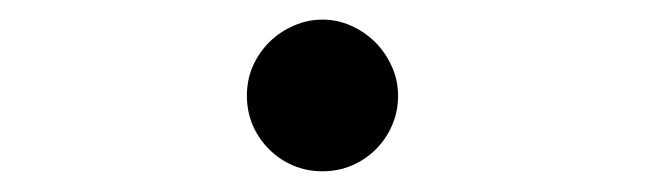

<svg xmlns="http://www.w3.org/2000/svg" viewBox="-20 -438 642 191"><path d="M300.8 -418.5Q315.4 -418.5 328.9 -412.6Q342.3 -406.7 352.8 -396.5Q363.3 -386.2 369.6 -372.3Q376 -358.4 376 -342.8Q376 -327.1 370.1 -313.5Q364.3 -299.8 354 -289.6Q343.8 -279.3 330.1 -273.4Q316.4 -267.6 300.8 -267.6Q285.2 -267.6 271.5 -273.4Q257.8 -279.3 247.6 -289.6Q237.3 -299.8 231.4 -313.5Q225.6 -327.1 225.6 -342.8Q225.6 -358.9 231.7 -372.6Q237.8 -386.2 248.3 -396.5Q258.8 -406.7 272.5 -412.6Q286.1 -418.5 300.8 -418.5Z"/></svg>

Font: Erica Type
Style: Regular
Weight: 400
Designer: Peter Wiegel
Foundry: Peter Wiegel
Version: Version 1.000 2010 initial release